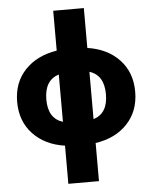

<svg xmlns="http://www.w3.org/2000/svg" viewBox="-63 -803 845 1073"><g transform="rotate(-5 360.0 -266.5)"><path d="M276.4 -394.5Q195.3 -369.1 194.8 -261.7Q194.3 -154.3 276.4 -128.9ZM448.2 -128.9Q529.3 -154.3 529.3 -261.7Q529.3 -369.1 448.2 -394.5ZM448.2 4.9V218.8H276.4V4.9Q164.1 -11.7 97.7 -82.5Q31.2 -153.3 31.2 -261.7Q31.2 -370.1 97.7 -440.4Q164.1 -510.7 276.4 -528.3V-752H448.2V-528.3Q560.5 -511.7 627 -440.9Q693.4 -370.1 693.4 -261.7Q693.4 -153.3 627 -82.5Q560.5 -11.7 448.2 4.9Z"/></g></svg>

Font: Gen Shin Gothic Heavy
Style: Bold
Weight: 900
Designer: [Source Han Sans]
Ryoko NISHIZUKA  (kana & ideographs); Paul D. Hunt (Latin, Greek & Cyrillic); Wenlong ZHANG  (bopomofo
Version: Version 1.002.20150607